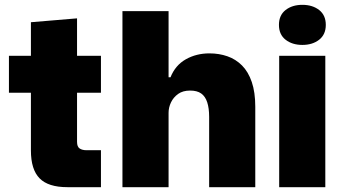

<svg xmlns="http://www.w3.org/2000/svg" viewBox="-20 -775 1421 795"><path d="M259 0Q180 0 144 -36.5Q108 -73 108 -152V-391H17V-544H108V-683L299 -699V-544H398V-391H299V-188Q299 -167 310 -160Q321 -153 338 -153H398V0Z M487 0V-729H678V-455H686Q706 -505 749.5 -529.5Q793 -554 847 -554Q887 -554 921.5 -542Q956 -530 982 -504Q1008 -478 1022.5 -435.5Q1037 -393 1037 -333V0H846V-291Q846 -327 838 -351.5Q830 -376 813 -388Q796 -400 767 -400Q737 -400 717.5 -386Q698 -372 688 -351Q678 -330 678 -308V0Z M1136 0V-544H1327V0ZM1232 -589Q1190 -589 1162.5 -610.5Q1135 -632 1135 -672Q1135 -712 1162.5 -733.5Q1190 -755 1232 -755Q1274 -755 1301.5 -733.5Q1329 -712 1329 -672Q1329 -632 1301.5 -610.5Q1274 -589 1232 -589Z"/></svg>

Font: Mona Sans ExtraLight Black
Style: Regular
Weight: 900
Version: Version 2.000